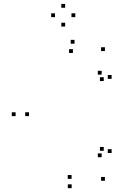

<svg xmlns="http://www.w3.org/2000/svg" viewBox="-20 -960 660 1002"><path d="M527.5 -16.5V-36.5H507.5V-16.5ZM562.5 -161.5V-181.5H542.5V-161.5ZM521.5 -173V-193H501.5V-173ZM510.5 -139.5V-159.5H490.5V-139.5ZM353.5 -26.5V-46.5H333.5V-26.5ZM131.5 -354V-374H111.5V-354ZM360.5 -683.5V-703.5H340.5V-683.5ZM510.5 -570.5V-590.5H490.5V-570.5ZM521.5 -537V-557H501.5V-537ZM562.5 -548.5V-568.5H542.5V-548.5ZM527.5 -693.5V-713.5H507.5V-693.5ZM369 -732V-752H349V-732ZM61.5 -354V-374H41.5V-354ZM354 22V2H334V22ZM373 -870.5V-890.5H353V-870.5ZM320 -919.5V-939.5H300V-919.5ZM267 -870.5V-890.5H247V-870.5ZM320 -821.5V-841.5H300V-821.5Z"/></svg>

Font: Monaspace Xenon Dots Var
Style: Regular
Weight: 400
Designer: Riley Cran and the Lettermatic Team
Version: Version 1.100 (Monaspace Xenon Dots)